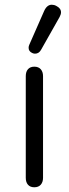

<svg xmlns="http://www.w3.org/2000/svg" viewBox="-20 -782 290 812"><path d="M89 -30V-460Q89 -479 98.5 -489.5Q108 -500 125 -500Q143 -500 152.5 -489Q162 -478 162 -460V-30Q162 -12 152.5 -1Q143 10 125 10Q108 10 98.5 -0.5Q89 -11 89 -30ZM101 -580Q101 -587 104 -593L166 -734Q178 -762 199 -762Q209 -762 218 -757Q238 -747 238 -730Q238 -721 232 -710L154 -572Q145 -555 128 -555Q122 -555 116 -558Q101 -565 101 -580Z"/></svg>

Font: Kodchasan
Style: Regular
Weight: 400
Version: Version 1.000; ttfautohint (v1.6)